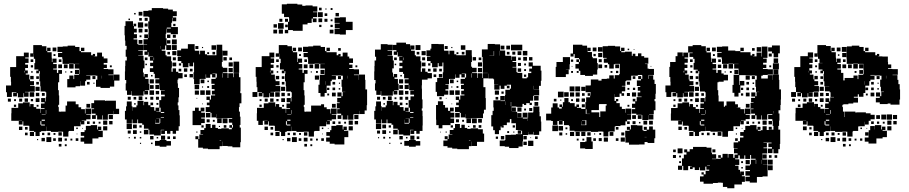

<svg xmlns="http://www.w3.org/2000/svg" viewBox="-20 -764 4838 1022"><path d="M409 -116V-92H374V-67H347V-64H344V-37H316V-63H289V-62H251V-67H226V-90H225V-66H199V-62H191V-40H169V-62H161V-67H136V-94H133V-95H104V-118H100V-101H80V-121H97V-122H80V-121H40V-161H41V-190H77V-214H102V-219H138V-197H141V-210H159V-194H173V-185H194V-163H196V-185H217V-189H198V-213H217V-220H199V-242H221V-224H224V-247H226V-273H222V-277H196V-305H194V-331H190V-371H192V-385H187V-374H173V-388H184V-394H163V-428H167V-451H160V-478H159V-462H141V-480H157V-524H203V-518H227V-493H231V-510H249V-492H232V-486H255V-457H256V-434H259V-452H281V-430H263V-423H282V-399H263V-394H283V-376H290V-391H310V-371H295V-326H289V-284H293V-256H295V-206H290V-194H293V-170H299V-168H301V-170H329V-202H337V-224H383V-209H398V-193H412V-183H432V-160H435V-186H465V-156H439V-153H462V-129H439V-122H415V-120H429V-102H411V-116ZM584 -339V-367H616V-335H588V-303H565V-296H515V-302H491V-340H498V-361H490V-362H461V-364H439V-362H461V-340H439V-332H433V-308H407V-332H406V-305H382V-299H338V-343H349V-362H371V-343H375V-366H401V-370H403V-393H402V-399H378V-423H402V-424H373V-425H347V-424H313V-452H311V-460H289V-482H311V-487H286V-515H314V-517H340V-521H380V-514H403V-492H411V-486H465V-470H474V-477H486V-465H479V-464H497V-484H523V-463H532V-453H552V-429H532V-420H549V-402H532V-397H556V-395H584V-367H557V-364H583V-339ZM260 -511H280V-491H260ZM411 -510H429V-492H411ZM43 -273V-248H17V-273H12V-309H39V-329H38V-355H34V-407H66V-465H107V-484H133V-458H114V-453H132V-429H114V-420H129V-402H114V-389H128V-373H117V-367H136V-341H140V-332H161V-310H140V-306H165V-276H136V-275H113V-273H132V-249H108V-268H105V-246H75V-268H70V-251H50V-271H67V-274H48V-273ZM275 -476V-466H265V-476ZM143 -448H157V-434H143ZM293 -434V-448H307V-434ZM348 -423H372V-399H348ZM310 -401H290V-421H310ZM320 -421H340V-401H320ZM144 -417H156V-405H144ZM565 -416H575V-406H565ZM379 -370V-392H401V-370ZM112 -387H110V-378H112ZM365 -386V-376H355V-386ZM154 -385V-377H146V-385ZM333 -384V-378H327V-384ZM523 -346V-361H522V-346ZM141 -360H159V-342H141ZM472 -359H488V-343H472ZM173 -358H187V-344H173ZM187 -314H173V-328H187ZM443 -314V-328H457V-314ZM483 -324V-318H477V-324ZM191 -280H169V-302H191ZM138 -273H162V-249H138ZM171 -252V-270H189V-252ZM203 -254V-269H218V-254ZM170 -241H190V-221H170ZM129 -240V-222H111V-240ZM38 -223H22V-239H38ZM98 -239V-223H82V-239ZM156 -237V-225H144V-237ZM55 -226V-236H65V-226ZM543 -228H597V-185H614V-157H586V-174H585V-156H556V-155H554V-127H526V-150H523V-128H497V-150H490V-131H470V-151H489V-159H468V-183H481V-187H466V-215H481V-230H539V-227H543ZM460 -191H440V-211H460ZM66 -195H54V-207H66ZM185 -206V-196H175V-206ZM224 -158H226V-178H224ZM202 -155H223V-157H202ZM581 -130H559V-152H581ZM219 -127H202V-121H219ZM551 -100H529V-122H551ZM579 -102H561V-120H579ZM195 -119V-100H199V-96H219V-101H200V-119ZM457 -118V-104H443V-118ZM474 -105V-117H486V-105ZM505 -106V-116H515V-106ZM519 -72H504V-68H527V-34H504V-27H472V1H428V-10H409V-32H428V-41H410V-61H430V-71H437V-94H463V-98H497V-75H501V-90H519ZM551 -70H529V-92H551ZM99 -72H81V-90H99ZM127 -74H113V-88H127ZM386 -85H394V-77H386ZM422 -83V-79H418V-83ZM161 -40H139V-62H161ZM291 -42V-60H309V-42ZM127 -44H113V-58H127ZM233 -44V-58H247V-44ZM204 -45V-57H216V-45ZM265 -46V-56H275V-46ZM392 -53V-49H388V-53ZM253 -8H227V-34H253ZM310 -11H290V-31H310ZM219 -12H201V-30H219ZM277 -14H263V-28H277ZM397 -14H383V-28H397ZM336 -15H324V-27H336ZM365 -16H355V-26H365ZM183 -18H177V-24H183ZM307 16H293V2H307ZM335 14H325V4H335Z M917 -382H929V-375H952V-347H929V-340H925V-320H927V-296H933V-246H930V-219H926V-203H930V-178H935V-150H937V-92H931V-68H917V-52H899V-67H887V-52H869V-67H858V-51H838V-71H854V-73H836V-43H800V-48H775V-73H770V-79H746V-100H737V-108H715V-128H711V-108H685V-128H682V-107H654V-128H645V-174H651V-198H655V-224H681V-198H685V-174H686V-193H706V-203H712V-227H744V-204H747V-222H769V-204H781V-194H801V-175H808V-191H828V-171H812V-169H835V-191H828V-231H838V-251H857V-260H837V-282H857V-284H831V-311H829V-290H807V-312H828V-320H807V-342H828V-347H804V-371H798V-381H778V-401H795V-412H779V-430H795V-441H778V-461H795V-463H770V-486H767V-472H749V-490H763V-497H744V-525H763V-527H744V-555H767V-561H748V-581H768V-562H770V-589H771V-612H769V-650H775V-673H770V-676H743V-706H770V-709H788V-721H848V-718H875V-713H900V-704H921V-678H900V-671H918V-651H898V-669H896V-643H892V-620H927V-582H889V-590H867V-611H865V-584H862V-560H867V-524H891V-498H865V-522H859V-500H841V-494H861V-470H867V-464H891V-438H895V-404H893V-382H899V-400H917ZM718 -701H738V-681H718ZM694 -695H702V-687H694ZM750 -669H766V-653H750ZM735 -668V-654H721V-668ZM664 -665H672V-657H664ZM647 -548H645V-576H643V-626H648V-651H688V-626H691V-638H705V-624H693V-611H708V-591H693V-582H709V-560H691V-554H711V-529H716V-526H743V-496H716V-493H740V-469H716V-467H744V-442H749V-400H741V-378H745V-356H749V-370H767V-352H753V-344H771V-318H775V-284H751V-281H768V-261H748V-278H744V-255H682V-279H680V-259H656V-282H649V-320H652V-338H645V-384H646V-413H647V-442H655V-462H649V-500H654V-520H647ZM714 -645H742V-617H714ZM766 -623H750V-639H766ZM914 -637V-625H902V-637ZM868 -617V-612H889V-617ZM718 -611H738V-591H718ZM766 -593H750V-609H766ZM869 -580H887V-562H869ZM900 -563V-579H916V-563ZM723 -566V-576H733V-566ZM895 -554H921V-528H895ZM738 -531H718V-551H738ZM887 -532H869V-550H887ZM1255 -214V-194H1252V-170H1257V-143H1260V-99H1256V-85H1262V-7H1259V20H1217V15H1192V13H1164V-10H1163V14H1149V30H1087V27H1060V22H1035V-23H1020V-39H1036V-24H1041V-48H1061V-50H1047V-72H1067V-82H1075V-104H1101V-83H1109V-100H1127V-83H1140V-78H1158V-81H1198V-76H1214V-84H1201V-98H1215V-85H1220V-99H1216V-111H1198V-131H1216V-135H1192V-136H1165V-134H1131V-156H1130V-139H1106V-163H1100V-168H1075V-194H1095V-204H1081V-218H1095V-232H1079V-250H1097V-234H1103V-256H1125V-261H1108V-281H1122V-290H1107V-312H1122V-318H1105V-344H1128V-351H1134V-372H1111V-370H1127V-352H1109V-368H1099V-350H1077V-368H1075V-344H1046V-343H1043V-316H1013V-343H1010V-379H1013V-431H1008V-411H988V-428H983V-406H953V-428H945V-439H926V-463H944V-466H923V-496H944V-505H980V-529H1016V-500H1017V-494H1041V-475H1045V-494H1071V-475H1082V-470H1132V-497H1133V-526H1163V-497H1164V-468H1165V-434H1161V-409H1166V-403H1190V-379H1166V-375H1192V-349H1195V-374H1221V-353H1224V-375H1252V-353H1260V-279H1259V-268H1265V-214ZM895 -524H921V-498H895ZM1106 -523H1130V-499H1106ZM837 -519H836V-504H837ZM1020 -519H1036V-503H1020ZM1055 -514H1061V-508H1055ZM1165 -494H1191V-468H1165ZM897 -492H919V-470H897ZM885 -488V-474H871V-488ZM1125 -488V-474H1111V-488ZM1083 -486H1093V-476H1083ZM1187 -460V-442H1169V-460ZM900 -443V-459H916V-443ZM751 -458H765V-444H751ZM798 -444H800V-458H798ZM1201 -458H1215V-444H1201ZM1253 -436V-376H1223V-436ZM1197 -432H1219V-410H1197ZM918 -411H898V-431H918ZM932 -415V-427H944V-415ZM762 -425V-417H754V-425ZM1197 -402H1219V-380H1197ZM977 -382H959V-400H977ZM945 -384H931V-398H945ZM991 -384V-398H1005V-384ZM1164 -373H1162V-351H1164ZM1007 -352H989V-370H1007ZM975 -354H961V-368H975ZM784 -357V-365H792V-357ZM799 -320H777V-342H799ZM1048 -341H1068V-321H1048ZM1084 -327V-335H1092V-327ZM1016 -313H1040V-289H1016ZM798 -311V-291H778V-311ZM1093 -296H1083V-306H1093ZM1061 -304V-298H1055V-304ZM800 -259H776V-283H800ZM1070 -259H1046V-283H1070ZM1100 -259H1076V-283H1100ZM1017 -282H1039V-260H1017ZM809 -280H827V-262H809ZM738 -251V-231H718V-251ZM676 -249V-233H660V-249ZM796 -249V-233H780V-249ZM810 -249H826V-233H810ZM691 -248H705V-234H691ZM763 -246V-236H753V-246ZM1030 -243V-239H1026V-243ZM781 -218H795V-204H781ZM823 -216V-206H813V-216ZM702 -215V-207H694V-215ZM1060 -213V-209H1056V-213ZM1070 -109H1051V-98H1005V-174H1018V-191H1038V-174H1048V-191H1068V-171H1051V-164H1071V-138H1051V-133H1070ZM836 -163H854V-168H836ZM1100 -139H1076V-163H1100ZM853 -136V-139H836V-136ZM1191 -134V-108H1165V-134ZM833 -109V-133H812V-132H829V-110H807V-127H806V-106H830V-109ZM1136 -133H1160V-109H1136ZM1080 -113V-129H1096V-113ZM1113 -116V-126H1123V-116ZM682 -77H654V-105H682ZM708 -81H688V-101H708ZM1171 -84V-98H1185V-84ZM734 -85H722V-97H734ZM1064 -97V-85H1052V-97ZM1151 -94V-88H1145V-94ZM770 -49H746V-73H770ZM708 -51H688V-71H708ZM676 -53H660V-69H676ZM732 -57H724V-65H732ZM1031 -64V-58H1025V-64ZM837 -20V-42H859V-20ZM797 -22H779V-40H797ZM871 -24V-38H885V-24ZM915 -24H901V-38H915ZM703 -26H693V-36H703ZM732 -27H724V-35H732ZM814 -27V-35H822V-27ZM671 -28H665V-34H671ZM830 -19H866V-13H890V11H866V17H830V12H805V-14H830ZM1157 -18H1149V-16H1157ZM792 3H784V-5H792ZM731 2H725V-4H731Z M1518 -673H1492V-691H1480V-741H1507V-744H1563V-740H1589V-733H1606V-735H1644V-730H1669V-702H1646V-699H1668V-673H1646V-666H1665V-646H1645V-665H1639V-642H1617V-634H1591V-600H1539V-604H1514V-587H1496V-605H1513V-648H1519V-669H1518ZM1678 -723H1692V-709H1678ZM1740 -721H1750V-711H1740ZM1712 -719H1718V-713H1712ZM1672 -699H1698V-673H1672ZM1766 -695H1784V-677H1766ZM1708 -693H1722V-679H1708ZM1821 -580H1789V-582H1761V-610H1788V-613H1762V-639H1788V-642H1761V-670H1789V-672H1821V-648H1857V-604H1821ZM1675 -666H1695V-646H1675ZM1467 -664H1483V-648H1467ZM1497 -648V-664H1513V-648ZM1707 -664H1723V-648H1707ZM1740 -661H1750V-651H1740ZM1460 -641H1490V-611H1460ZM1436 -635H1454V-617H1436ZM1498 -619V-633H1512V-619ZM1691 -632V-620H1679V-632ZM1739 -632H1751V-620H1739ZM1486 -607V-585H1464V-607ZM1435 -606H1455V-586H1435ZM1735 -606H1755V-586H1735ZM1716 -116V-92H1681V-67H1654V-64H1651V-37H1623V-63H1596V-62H1558V-67H1533V-90H1532V-66H1506V-62H1498V-40H1476V-62H1468V-67H1443V-94H1440V-95H1411V-118H1407V-101H1387V-121H1404V-122H1387V-121H1379V-99H1355V-121H1347V-161H1348V-190H1384V-214H1409V-219H1445V-197H1448V-210H1466V-194H1480V-185H1501V-163H1503V-185H1524V-189H1505V-213H1524V-220H1506V-242H1528V-224H1531V-247H1533V-273H1529V-277H1503V-305H1501V-331H1497V-371H1499V-385H1494V-374H1480V-388H1491V-394H1470V-428H1474V-451H1467V-478H1466V-462H1448V-480H1464V-524H1510V-518H1534V-493H1538V-510H1556V-492H1539V-486H1562V-457H1563V-434H1566V-452H1588V-430H1570V-423H1589V-399H1570V-394H1590V-376H1597V-391H1617V-371H1602V-326H1596V-284H1600V-256H1602V-206H1597V-194H1600V-170H1606V-168H1608V-170H1636V-202H1689V-209H1705V-193H1719V-183H1739V-160H1742V-186H1772V-156H1746V-153H1769V-129H1746V-122H1722V-120H1736V-102H1718V-116ZM1925 -288H1934V-204H1932V-176H1921V-157H1893V-174H1892V-156H1863V-155H1861V-127H1833V-150H1830V-128H1804V-150H1797V-131H1777V-151H1796V-159H1775V-183H1788V-187H1773V-215H1788V-219H1775V-243H1796V-250H1776V-272H1798V-252H1804V-274H1818V-275H1801V-302H1798V-340H1805V-361H1797V-362H1768V-364H1746V-362H1768V-340H1746V-332H1740V-308H1719V-269H1708V-250H1686V-269H1675V-313H1681V-337H1682V-366H1708V-370H1710V-393H1709V-399H1685V-423H1709V-424H1680V-425H1654V-424H1620V-452H1618V-460H1596V-482H1618V-487H1593V-515H1621V-517H1647V-521H1687V-514H1710V-492H1718V-486H1772V-470H1781V-477H1793V-465H1786V-464H1804V-484H1830V-463H1839V-453H1859V-429H1839V-420H1856V-402H1839V-397H1863V-395H1891V-367H1864V-364H1890V-339H1891V-367H1923V-339H1925ZM1567 -511H1587V-491H1567ZM1718 -510H1736V-492H1718ZM1794 -494H1780V-508H1794ZM1357 -271H1374V-274H1350V-300H1346V-329H1345V-355H1341V-407H1373V-465H1414V-484H1440V-458H1421V-453H1439V-429H1421V-420H1436V-402H1421V-389H1435V-373H1424V-367H1443V-341H1447V-332H1468V-310H1447V-306H1472V-276H1443V-275H1420V-273H1439V-249H1415V-268H1412V-246H1382V-268H1377V-251H1357ZM1582 -476V-466H1572V-476ZM1450 -448H1464V-434H1450ZM1600 -434V-448H1614V-434ZM1655 -423H1679V-399H1655ZM1617 -401H1597V-421H1617ZM1627 -421H1647V-401H1627ZM1451 -417H1463V-405H1451ZM1872 -416H1882V-406H1872ZM1686 -370V-392H1708V-370ZM1419 -387H1417V-378H1419ZM1662 -376V-386H1672V-376ZM1461 -385V-377H1453V-385ZM1640 -384V-378H1634V-384ZM1678 -340H1656V-362H1678ZM1830 -346V-361H1829V-346ZM1466 -342H1448V-360H1466ZM1779 -359H1795V-343H1779ZM1480 -358H1494V-344H1480ZM1713 -313H1714V-332H1713ZM1494 -314H1480V-328H1494ZM1750 -328H1764V-314H1750ZM1784 -318V-324H1790V-318ZM1498 -280H1476V-302H1498ZM1764 -284H1750V-298H1764ZM1721 -297H1733V-285H1721ZM1791 -287H1783V-295H1791ZM1324 -274H1350V-248H1324ZM1445 -273H1469V-249H1445ZM1767 -251H1747V-271H1767ZM1478 -252V-270H1496V-252ZM1510 -254V-268H1524V-254ZM1732 -266V-256H1722V-266ZM1477 -241H1497V-221H1477ZM1436 -240V-222H1418V-240ZM1405 -239V-223H1389V-239ZM1463 -237V-225H1451V-237ZM1362 -226V-236H1372V-226ZM1767 -191H1747V-211H1767ZM1373 -195H1361V-207H1373ZM1492 -206V-196H1482V-206ZM1531 -158H1533V-178H1531ZM1509 -155H1530V-157H1509ZM1888 -130H1866V-152H1888ZM1526 -127H1509V-121H1526ZM1858 -100H1836V-122H1858ZM1886 -102H1868V-120H1886ZM1502 -119V-100H1506V-96H1526V-101H1507V-119ZM1764 -118V-104H1750V-118ZM1781 -105V-117H1793V-105ZM1812 -106V-116H1822V-106ZM1826 -72H1811V-68H1834V-34H1813V5H1761V1H1735V-10H1716V-32H1735V-41H1717V-61H1737V-71H1744V-94H1770V-98H1804V-75H1808V-90H1826ZM1858 -70H1836V-92H1858ZM1406 -72H1388V-90H1406ZM1434 -74H1420V-88H1434ZM1693 -85H1701V-77H1693ZM1729 -83V-79H1725V-83ZM1468 -40H1446V-62H1468ZM1598 -42V-60H1616V-42ZM1434 -44H1420V-58H1434ZM1540 -44V-58H1554V-44ZM1511 -45V-57H1523V-45ZM1572 -46V-56H1582V-46ZM1699 -53V-49H1695V-53ZM1560 -8H1534V-34H1560ZM1617 -11H1597V-31H1617ZM1526 -12H1508V-30H1526ZM1584 -14H1570V-28H1584ZM1704 -14H1690V-28H1704ZM1643 -15H1631V-27H1643ZM1672 -16H1662V-26H1672ZM1490 -18H1484V-24H1490ZM1614 16H1600V2H1614ZM1642 14H1632V4H1642Z M2244 -382H2256V-375H2279V-347H2256V-340H2226V-310H2225V-292H2226V-235H2229V-187H2225V-175H2229V-146H2230V-96H2229V-67H2214V-52H2196V-67H2185V-51H2165V-71H2181V-73H2163V-43H2127V-48H2102V-73H2097V-79H2073V-100H2064V-108H2042V-128H2038V-108H2012V-128H2009V-107H1981V-128H1972V-174H1978V-198H1982V-224H2008V-198H2012V-174H2013V-193H2033V-203H2039V-227H2071V-204H2074V-222H2096V-204H2108V-194H2128V-175H2135V-191H2155V-171H2139V-169H2162V-191H2155V-231H2165V-251H2184V-260H2164V-282H2184V-284H2158V-311H2156V-290H2134V-312H2155V-320H2134V-342H2155V-347H2131V-371H2125V-381H2105V-401H2122V-412H2106V-430H2122V-441H2105V-461H2122V-463H2097V-486H2094V-472H2076V-490H2090V-497H2071V-525H2090V-537H2141V-529H2163V-504H2164V-522H2186V-500H2168V-494H2188V-470H2194V-464H2218V-438H2222V-404H2220V-382H2226V-400H2244ZM2849 -307V-287H2822V-286H2850V-256H2822V-254H2818V-228H2801V-217H2811V-205H2799V-215H2781V-205H2769V-211H2761V-195H2729V-197H2703V-172H2704V-192H2726V-170H2706V-169H2733V-139H2762V-164H2788V-138H2763V-133H2787V-120H2788V-138H2791V-165H2818V-168H2819V-197H2851V-168H2852V-145H2859V-117H2861V-65H2850V-46H2820V-62H2818V-48H2792V-62H2791V-45H2764V-12H2762V16H2740V24H2690V17H2667V14H2640V-16H2667V-19H2670V-46H2699V-47H2726V-50H2759V-68H2754V-52H2736V-70H2752V-72H2726V-108H2702V-130H2694V-112H2678V-98H2655V-97H2661V-85H2649V-91H2645V-71H2636V-50H2614V-71H2605V-91H2595V-151H2602V-174H2608V-192H2606V-230H2643V-253H2667V-229H2644V-226H2668V-258H2670V-286H2694V-292H2700V-313H2678V-308H2665V-291H2645V-308H2639V-287H2611V-315H2632V-316H2610V-342H2606V-346H2580V-372H2579V-347H2553V-300H2564V-242H2566V-180H2556V-160H2551V-135H2519V-136H2492V-134H2458V-156H2457V-139H2433V-163H2427V-168H2402V-194H2422V-204H2408V-218H2422V-232H2406V-250H2424V-234H2430V-256H2452V-261H2435V-281H2449V-290H2434V-312H2449V-318H2432V-344H2455V-351H2461V-372H2438V-370H2454V-352H2436V-368H2426V-350H2404V-368H2402V-344H2373V-343H2370V-316H2351V-313H2367V-289H2351V-282H2366V-260H2344V-252H2306V-275H2299V-327H2307V-349H2337V-379H2340V-431H2335V-411H2315V-428H2310V-406H2280V-428H2272V-439H2253V-463H2271V-466H2250V-496H2271V-505H2276V-530H2314V-529H2343V-500H2344V-494H2368V-475H2372V-494H2398V-475H2409V-470H2459V-497H2491V-468H2492V-434H2488V-409H2493V-403H2517V-379H2493V-375H2519V-349H2522V-374H2548V-349H2551V-375H2576V-376H2550V-435H2549V-461H2545V-501H2576V-530H2614V-528H2642V-495H2669V-468H2672V-467H2701V-444H2703V-463H2727V-439H2708V-434H2728V-408H2708V-405H2729V-380H2734V-376H2760V-348H2762V-347H2784V-352H2791V-375H2808V-383H2797V-399H2812V-410H2794V-432H2816V-414H2858V-388H2862V-334H2859V-307ZM1976 -320H1979V-338H1972V-384H1973V-413H1974V-442H1982V-462H1976V-500H2007V-529H2043V-526H2070V-496H2043V-493H2067V-469H2043V-467H2071V-442H2076V-400H2068V-378H2072V-356H2076V-370H2094V-352H2080V-344H2098V-318H2102V-284H2078V-281H2095V-261H2075V-278H2071V-255H2009V-279H2007V-259H1983V-282H1976ZM2760 -526V-496H2700V-526ZM2192 -524H2218V-498H2192ZM2433 -523H2457V-499H2433ZM2645 -521H2665V-501H2645ZM2675 -521H2695V-501H2675ZM2347 -519H2363V-503H2347ZM2382 -514H2388V-508H2382ZM2640 -494V-468H2641V-494ZM2763 -493H2787V-469H2763ZM2224 -492H2246V-470H2224ZM2608 -468H2610V-492H2608V-468H2585V-467H2608ZM2735 -491H2755V-471H2735ZM2723 -489V-473H2707V-489ZM2212 -488V-474H2198V-488ZM2452 -488V-474H2438V-488ZM2692 -488V-474H2678V-488ZM2410 -486H2420V-476H2410ZM2765 -461H2785V-441H2765ZM2496 -460H2514V-442H2496ZM2796 -460H2814V-442H2796ZM2227 -443V-459H2243V-443ZM2078 -458H2092V-444H2078ZM2125 -444H2127V-458H2125ZM2528 -458H2542V-444H2528ZM2738 -444V-458H2752V-444ZM2524 -432H2546V-410H2524ZM2245 -411H2225V-431H2245ZM2753 -413H2737V-429H2753ZM2259 -415V-427H2271V-415ZM2770 -426H2780V-416H2770ZM2089 -425V-417H2081V-425ZM2524 -402H2546V-380H2524ZM2286 -400H2304V-382H2286ZM2754 -382H2736V-400H2754ZM2272 -384H2258V-398H2272ZM2318 -384V-398H2332V-384ZM2780 -386H2770V-396H2780ZM2491 -373H2489V-351H2491ZM2334 -352H2316V-370H2334ZM2288 -368H2302V-354H2288ZM2781 -355H2769V-367H2781ZM2111 -357V-365H2119V-357ZM2126 -320H2104V-342H2126ZM2375 -341H2395V-321H2375ZM2411 -327V-335H2419V-327ZM2125 -311V-291H2105V-311ZM2692 -308V-294H2678V-308ZM2820 -288H2821V-307H2820ZM2420 -296H2410V-306H2420ZM2388 -304V-298H2382V-304ZM2127 -259H2103V-283H2127ZM2397 -259H2373V-283H2397ZM2427 -259H2403V-283H2427ZM2614 -282H2636V-260H2614ZM2136 -280H2154V-262H2136ZM2649 -265V-277H2661V-265ZM2823 -253H2847V-229H2823ZM2065 -251V-231H2045V-251ZM2003 -249V-233H1987V-249ZM2123 -249V-233H2107V-249ZM2137 -249H2153V-233H2137ZM2018 -248H2032V-234H2018ZM2632 -248V-234H2618V-248ZM2319 -235V-247H2331V-235ZM2090 -246V-236H2080V-246ZM2353 -239V-243H2357V-239ZM2378 -98H2335V-81H2315V-98H2302V-127H2301V-205H2311V-225H2339V-205H2349V-191H2365V-174H2375V-191H2395V-171H2378V-164H2398V-138H2378V-133H2397V-109H2378ZM2670 -205H2671V-224H2670ZM2701 -221H2699V-199H2701ZM2845 -221V-201H2825V-221ZM2108 -218H2122V-204H2108ZM2150 -216V-206H2140V-216ZM2029 -215V-207H2021V-215ZM2387 -213V-209H2383V-213ZM2734 -192H2756V-170H2734ZM2813 -173H2797V-189H2813ZM2780 -186V-176H2770V-186ZM2163 -163H2181V-168H2163ZM2427 -139H2403V-163H2427ZM2756 -140H2734V-162H2756ZM2180 -136V-139H2163V-136ZM2518 -134V-108H2492V-134ZM2160 -109V-133H2139V-132H2156V-110H2134V-127H2133V-106H2157V-109ZM2463 -133H2487V-109H2463ZM2525 -131H2545V-111H2525ZM2407 -113V-129H2423V-113ZM2440 -116V-126H2450V-116ZM2009 -77H1981V-105H2009ZM2525 -76H2550V-53H2557V-9H2519V13H2491V-10H2490V14H2476V30H2414V27H2387V22H2362V14H2340V-16H2362V-23H2347V-39H2363V-24H2368V-48H2388V-50H2374V-72H2394V-82H2402V-104H2428V-83H2436V-100H2454V-83H2467V-78H2485V-81H2525ZM2035 -81H2015V-101H2035ZM2498 -84V-98H2512V-84ZM2542 -98V-84H2528V-98ZM2061 -85H2049V-97H2061ZM2391 -97V-85H2379V-97ZM2709 -97H2721V-85H2709ZM2478 -94V-88H2472V-94ZM2097 -49H2073V-73H2097ZM2035 -51H2015V-71H2035ZM2003 -53H1987V-69H2003ZM2680 -56V-66H2690V-56ZM2059 -57H2051V-65H2059ZM2358 -64V-58H2352V-64ZM2718 -64V-58H2712V-64ZM2327 -59H2323V-63H2327ZM2164 -20V-42H2186V-20ZM2124 -22H2106V-40H2124ZM2646 -22V-40H2664V-22ZM2784 -22H2766V-40H2784ZM2198 -24V-38H2212V-24ZM2842 -24H2828V-38H2842ZM2631 -25H2619V-37H2631ZM2030 -26H2020V-36H2030ZM2059 -27H2051V-35H2059ZM2141 -27V-35H2149V-27ZM1998 -28H1992V-34H1998ZM2803 -29V-33H2807V-29ZM2157 -19H2193V-13H2217V11H2193V17H2157V12H2132V-14H2157ZM2484 -18H2476V-16H2484ZM2819 13H2791V-15H2819ZM2784 8H2766V-10H2784ZM2119 3H2111V-5H2119ZM2058 2H2052V-4H2058Z M3039 -476H3033V-463H3017V-479H3030V-526H3080V-521H3105V-494H3106V-510H3124V-492H3108V-487H3131V-461H3135V-454H3158V-428H3162V-394H3159V-367H3136V-360H3094V-365H3069V-387H3061V-399H3043V-423H3061V-434H3048V-448H3062V-435H3067V-448H3062V-455H3039ZM3464 -317H3471V-265H3469V-237H3464V-225H3469V-177H3460V-156H3435V-154H3458V-128H3432V-151H3431V-125H3399V-151H3395V-153H3367V-159H3343V-183H3361V-190H3344V-212H3361V-224H3348V-238H3362V-225H3369V-247H3395V-250H3374V-272H3388V-281H3375V-301H3388V-306H3370V-336H3392V-343H3377V-359H3393V-344H3399V-363H3397V-365H3375V-361H3340V-336H3314V-332H3309V-307H3290V-304H3308V-278H3290V-268H3302V-254H3288V-266H3278V-248H3252V-263H3251V-227H3259V-237H3271V-225H3261V-215H3279V-196H3290V-184H3308V-164H3310V-186H3340V-156H3318V-155H3339V-127H3318V-118H3309V-97H3283V-93H3256V-90H3252V-64H3223V-63H3218V-38H3192V-63H3187V-64H3164V-62H3126V-65H3102V-64H3038V-68H3012V-94H3008V-98H2982V-120H2975V-101H2955V-120H2947V-99H2923V-120H2914V-123H2887V-159H2914V-192H2922V-214H2948V-192H2956V-186H2970V-194H2958V-208H2972V-196H2976V-220H2984V-242H3006V-220H3014V-215H3039V-197H3048V-208H3062V-194H3051V-190H3074V-184H3096V-220H3100V-246H3121V-254H3108V-268H3122V-255H3124V-273H3097V-309H3124V-312H3125V-341H3165V-335H3182V-344H3210V-346H3223V-363H3247V-346H3252V-364H3276V-370H3279V-424H3254V-422H3247V-399H3223V-422H3216V-430H3194V-452H3209V-456H3190V-484H3188V-518H3216V-520H3254V-517H3281V-493H3286V-510H3304V-492H3287V-486H3307V-489H3343V-467H3348V-478H3362V-465H3376V-480H3394V-465H3409V-457H3431V-425H3413V-423H3427V-399H3433V-397H3461V-365H3433V-363H3431V-344H3433V-363H3457V-340H3464ZM3163 -513H3187V-489H3163ZM3135 -511H3155V-491H3135ZM3321 -505H3329V-497H3321ZM3353 -503H3357V-499H3353ZM3164 -482H3186V-460H3164ZM3151 -477V-465H3139V-477ZM3007 -369H2992V-354H2938V-408H2942V-434H2976V-460H3014V-422H3012V-394H2992V-393H3007ZM3167 -433V-449H3183V-433ZM3019 -447H3031V-435H3019ZM3185 -401H3165V-421H3185ZM3255 -421H3275V-401H3255ZM3198 -418H3212V-404H3198ZM3023 -409V-413H3027V-409ZM3443 -413H3447V-409H3443ZM3271 -387V-375H3259V-387ZM3030 -376H3020V-386H3030ZM3050 -376V-386H3060V-376ZM3230 -376V-386H3240V-376ZM3348 -358H3362V-344H3348ZM3317 -329H3333V-313H3317ZM3012 -304H3038V-278H3012ZM3042 -304H3068V-278H3042ZM3074 -302H3096V-280H3074ZM3361 -297V-285H3349V-297ZM3320 -286V-296H3330V-286ZM2950 -276H2980V-246H2950ZM3007 -249H2983V-273H3007ZM3014 -272H3036V-250H3014ZM3044 -272H3066V-250H3044ZM3366 -250H3344V-272H3366ZM3317 -269H3333V-253H3317ZM3078 -254V-268H3092V-254ZM3064 -240V-222H3046V-240ZM3076 -240H3094V-222H3076ZM2928 -238H2942V-224H2928ZM3030 -236V-226H3020V-236ZM2968 -234V-228H2962V-234ZM3204 -171V-202H3209V-210H3169V-207H3168V-178H3128V-166H3170V-141H3175V-171ZM3093 -209V-193H3077V-209ZM3330 -206V-196H3320V-206ZM3102 -182H3098V-158H3102V-157H3120V-158H3102ZM3345 -151H3365V-131H3345ZM3395 -131H3375V-151H3395ZM3073 -118V-98H3101V-124H3078V-122H3096V-100H3074V-118ZM2974 -121V-122H2956V-121ZM3405 -121H3425V-101H3405ZM3435 -121H3455V-101H3435ZM3363 -119V-103H3347V-119ZM3332 -118V-104H3318V-118ZM3381 -107V-115H3389V-107ZM3435 -91H3455V-74H3468V-28H3463V-3H3427V-8H3411V5H3382V6H3328V-5H3309V-34H3308V-68H3331V-73H3317V-89H3333V-75H3338V-98H3372V-96H3400V-71H3405V-67H3422V-73H3407V-89H3423V-74H3435ZM2950 -66H2920V-96H2950ZM2977 -69H2953V-93H2977ZM3272 -74H3258V-88H3272ZM3000 -76H2990V-86H3000ZM3036 -40H3014V-62H3036ZM3066 -40H3044V-62H3066ZM3074 -62H3096V-40H3074ZM3245 -41H3225V-61H3245ZM3106 -42V-60H3124V-42ZM2973 -43H2957V-59H2973ZM3287 -43V-59H3303V-43ZM3170 -46V-56H3180V-46ZM2999 -47H2991V-55H2999ZM3142 -48V-54H3148V-48ZM3422 -35H3411V-34H3422ZM3102 -34H3128V-11H3135V29H3095V26H3068V-8H3095V-11H3102ZM3216 -10H3194V-32H3216ZM3306 -10H3284V-32H3306ZM3183 -13H3167V-29H3183ZM3152 -14H3138V-28H3152ZM3272 -14H3258V-28H3272ZM3060 -16H3050V-26H3060ZM3090 -26V-16H3080V-26Z M3942 -160H3945V-186H3975V-156H3949V-152H3971V-130H3949V-122H3924V-120H3939V-102H3921V-117H3919V-92H3884V-67H3857V-64H3855V-36H3825V-63H3762V-67H3736V-90H3735V-66H3709V-62H3701V-40H3679V-62H3671V-67H3646V-94H3643V-95H3614V-117H3610V-101H3590V-121H3606V-122H3551V-160H3552V-189H3581V-190H3587V-214H3612V-219H3648V-197H3651V-210H3669V-194H3683V-184H3703V-163H3706V-185H3727V-189H3708V-213H3727V-220H3709V-242H3731V-224H3734V-247H3736V-273H3732V-277H3706V-304H3703V-330H3699V-372H3702V-385H3697V-374H3683V-388H3694V-393H3672V-429H3677V-451H3670V-461H3650V-481H3667V-484H3643V-518H3667V-524H3713V-518H3737V-492H3741V-485H3764V-457H3766V-434H3769V-452H3791V-430H3773V-423H3792V-399H3773V-394H3793V-376H3800V-391H3820V-373H3832V-366H3855V-336H3832V-329H3805V-326H3799V-284H3803V-256H3805V-224H3833V-196H3839V-202H3847V-224H3893V-209H3908V-193H3901V-192H3921V-183H3942ZM4098 -480H4089V-490H4069V-512H4089V-522H4131V-480H4122V-459H4098ZM4128 -288H4137V-234H4136V-205H4134V-177H4124V-160H4129V-122H4127V-94H4123V-74H4133V2H4131V30H4123V52H4097V30H4092V51H4068V27H4089V19H4070V-1H4087V-5H4044V-3H4062V21H4044V25H4064V53H4038V85H4064V113H4041V114H4065V143H4066V175H4039V178H4009V208H3971V201H3948V177H3971V171H3948V147H3972V141H3948V117H3972V111H3977V86H4002V81H3978V61H3973V82H3947V63H3942V81H3918V63H3910V79H3893V84H3915V114H3893V118H3911V140H3919V160H3920V149H3940V169H3929V174H3945V204H3929V218H3889V238H3851V231H3828V209H3820V208H3801V210H3775V214H3725V203H3706V175H3725V165H3714V153H3726V164H3736V145H3755V139H3740V123H3734V143H3706V127H3702V141H3678V127H3667V136H3653V122H3662V120H3643V142H3617V119H3611V140H3589V118H3610V79H3620V59H3634V47H3622V31H3638V43H3651V30H3669V18H3741V22H3767V49H3770V57H3792V81H3770V83H3792V81H3816V76H3803V62H3817V75H3826V55H3854V75H3857V56H3883V76H3890V59H3906V52H3887V26H3906V24H3885V-6H3909V-12H3919V-32H3937V-41H3920V-61H3939V-72H3947V-94H3973V-98H4007V-75H4012V-89H4028V-73H4014V-68H4030V-71H4039V-92H4061V-72H4087V-73H4072V-89H4088V-74H4097V-94H4093V-122H4091V-130H4069V-152H4091V-156H4066V-155H4064V-127H4036V-150H4033V-128H4007V-150H4000V-131H3980V-151H3999V-159H3978V-183H3991V-186H3975V-216H3991V-219H3978V-243H3999V-250H3979V-272H4001V-252H4007V-274H4021V-275H4004V-302H4001V-340H4008V-361H4000V-362H3971V-364H3915V-312H3918V-333H3942V-309H3921V-270H3911V-250H3889V-270H3879V-312H3885V-366H3913V-392H3911V-399H3888V-423H3911V-424H3883V-425H3857V-424H3823V-452H3821V-459H3798V-483H3821V-487H3796V-515H3824V-517H3856V-495H3894V-492H3921V-486H3975V-469H3984V-477H3996V-465H3988V-464H4007V-484H4033V-463H4035V-516H4065V-456H4042V-452H4061V-430H4042V-420H4059V-402H4041V-397H4066V-395H4094V-367H4066V-365H4040V-361H4032V-346H4067V-364H4093V-339H4094V-367H4126V-339H4128ZM4008 -513H4032V-489H4008ZM3770 -511H3790V-491H3770ZM3741 -510H3759V-492H3741ZM3921 -510H3939V-492H3921ZM3983 -508H3997V-494H3983ZM3614 -465H3617V-484H3643V-458H3624V-452H3641V-430H3624V-420H3639V-402H3624V-389H3638V-373H3627V-367H3646V-341H3650V-332H3671V-310H3650V-306H3675V-276H3646V-275H3623V-273H3642V-249H3618V-268H3615V-246H3585V-268H3580V-251H3560V-271H3577V-274H3558V-273H3553V-248H3527V-273H3522V-309H3549V-329H3548V-354H3543V-408H3547V-434H3576V-465H3586V-485H3614ZM4072 -479H4088V-463H4072ZM3785 -476V-466H3775V-476ZM4122 -429H4098V-453H4122ZM3653 -448H3667V-434H3653ZM3803 -434V-448H3817V-434ZM4094 -427H4126V-395H4094ZM3858 -423H3882V-399H3858ZM3829 -422H3851V-400H3829ZM3819 -402H3801V-420H3819ZM3654 -417H3666V-405H3654ZM4085 -416V-406H4075V-416ZM4123 -394V-368H4097V-394ZM3911 -370H3889V-392H3911ZM3622 -387H3619V-378H3622ZM3665 -386V-376H3655V-386ZM3875 -386V-376H3865V-386ZM3843 -384V-378H3837V-384ZM3971 -340H3949V-362H3971ZM3669 -342H3651V-360H3669ZM3982 -359H3998V-343H3982ZM3683 -358H3697V-344H3683ZM3697 -314H3683V-328H3697ZM3953 -328H3967V-314H3953ZM3986 -317V-325H3994V-317ZM3701 -280H3679V-302H3701ZM3967 -284H3953V-298H3967ZM3924 -297H3936V-285H3924ZM3995 -286H3985V-296H3995ZM3648 -273H3672V-249H3648ZM3970 -251H3950V-271H3970ZM3681 -252V-270H3699V-252ZM3713 -254V-268H3727V-254ZM3936 -255H3924V-267H3936ZM3680 -241H3700V-221H3680ZM3592 -223V-239H3608V-223ZM3622 -223V-239H3638V-223ZM3666 -237V-225H3654V-237ZM3565 -226V-236H3575V-226ZM3970 -191H3950V-211H3970ZM3576 -195H3564V-207H3576ZM3695 -206V-196H3685V-206ZM3734 -158H3736V-178H3734ZM4095 -173V-160H4096V-173ZM3712 -155H3733V-157H3712ZM3729 -127H3712V-121H3729ZM4039 -122H4061V-100H4039ZM4071 -120H4089V-102H4071ZM3705 -119V-100H3709V-96H3729V-101H3710V-119ZM3953 -104V-118H3967V-104ZM4014 -105V-117H4026V-105ZM3985 -106V-116H3995V-106ZM3591 -72V-90H3609V-72ZM3623 -74V-88H3637V-74ZM3896 -85H3904V-77H3896ZM3928 -79V-83H3932V-79ZM3671 -40H3649V-62H3671ZM3800 -61H3820V-41H3800ZM3743 -44V-58H3757V-44ZM3714 -45V-57H3726V-45ZM3774 -45V-57H3786V-45ZM3903 -54V-48H3897V-54ZM3907 -14H3893V-28H3907ZM3613 52H3587V26H3613ZM3788 47H3772V31H3788ZM3563 46V32H3577V46ZM4061 58V80H4039V58ZM3578 77H3562V61H3578ZM4073 76V62H4087V76ZM4117 76H4103V62H4117ZM3595 64H3605V74H3595ZM4093 112H4067V86H4093ZM4003 87V108H4005V87ZM4036 87H4035V108H4036ZM3949 110V88H3971V110ZM3605 104H3595V94H3605ZM3925 94H3935V104H3925ZM4093 142H4067V116H4093ZM3759 119V117H3744V119ZM3934 125V133H3926V125Z M4769 -288H4771V-234H4768V-207H4720V-213H4705V-210H4663V-219H4642V-243H4663V-250H4643V-272H4665V-252H4671V-274H4685V-276H4669V-302H4665V-340H4672V-361H4664V-362H4635V-365H4613V-362H4635V-340H4613V-332H4607V-308H4586V-269H4576V-249H4552V-262H4546V-249H4525V-244H4547V-218H4522V-213H4496V-209H4469V-206H4464V-194H4467V-170H4473V-141H4475V-170H4533V-165H4539V-166H4589V-161H4614V-153H4636V-129H4614V-121H4604V-101H4584V-116H4583V-92H4554V-91H4548V-67H4521V-64H4518V-37H4490V-63H4463V-62H4425V-67H4400V-91H4399V-66H4373V-62H4365V-40H4343V-62H4335V-67H4310V-94H4307V-95H4278V-118H4274V-101H4254V-121H4271V-122H4254V-121H4214V-161H4215V-190H4252V-213H4275V-220H4313V-197H4314V-211H4334V-194H4347V-185H4368V-163H4370V-185H4391V-189H4372V-213H4391V-221H4374V-241H4394V-224H4399V-246H4419V-248H4401V-273H4396V-278H4371V-304H4394V-305H4368V-331H4364V-371H4366V-385H4361V-374H4347V-388H4358V-394H4337V-428H4358V-429H4342V-451H4334V-478H4333V-462H4315V-480H4331V-524H4377V-519H4402V-493H4405V-510H4423V-492H4406V-486H4429V-457H4430V-434H4433V-452H4455V-430H4437V-423H4456V-399H4437V-394H4457V-376H4469V-336H4476V-349H4523V-362H4545V-343H4549V-366H4575V-370H4577V-393H4576V-424H4547V-425H4521V-424H4487V-453H4486V-488H4461V-514H4487V-489H4488V-517H4514V-521H4554V-514H4577V-492H4585V-486H4639V-470H4648V-477H4660V-465H4653V-464H4677V-463H4706V-434H4707V-421H4724V-401H4707V-397H4730V-396H4759V-366H4731V-364H4757V-339H4762V-316H4769ZM4434 -511H4454V-491H4434ZM4585 -510H4603V-492H4585ZM4224 -271H4241V-274H4217V-300H4213V-329H4212V-355H4208V-407H4240V-465H4280V-485H4308V-457H4288V-453H4306V-429H4288V-421H4304V-401H4288V-389H4302V-373H4291V-367H4310V-342H4315V-332H4335V-310H4315V-306H4339V-276H4311V-274H4287V-273H4306V-249H4282V-268H4279V-246H4249V-268H4244V-251H4224ZM4463 -482H4485V-460H4463ZM4448 -475V-467H4440V-475ZM4317 -448H4331V-434H4317ZM4467 -434V-448H4481V-434ZM4522 -423H4546V-399H4522ZM4553 -422H4575V-400H4553ZM4484 -401H4464V-421H4484ZM4494 -401V-421H4514V-401ZM4319 -416H4329V-406H4319ZM4574 -391V-371H4554V-391ZM4286 -387H4285V-378H4286ZM4539 -386V-376H4529V-386ZM4328 -385V-377H4320V-385ZM4697 -346V-361H4696V-346ZM4315 -360H4333V-342H4315ZM4646 -359H4662V-343H4646ZM4347 -358H4361V-344H4347ZM4580 -313H4581V-332H4580ZM4361 -314H4347V-328H4361ZM4617 -328H4631V-314H4617ZM4651 -318V-324H4657V-318ZM4365 -280H4343V-302H4365ZM4587 -298H4601V-284H4587ZM4631 -284H4617V-298H4631ZM4658 -287H4650V-295H4658ZM4191 -274H4217V-248H4191ZM4312 -273H4336V-249H4312ZM4634 -251H4614V-271H4634ZM4345 -252V-270H4363V-252ZM4376 -253V-269H4392V-253ZM4599 -266V-256H4589V-266ZM4344 -241H4364V-221H4344ZM4303 -240V-222H4285V-240ZM4212 -223H4196V-239H4212ZM4272 -239V-223H4256V-239ZM4330 -237V-225H4318V-237ZM4229 -226V-236H4239V-226ZM4241 -194H4227V-208H4241ZM4359 -206V-196H4349V-206ZM4398 -158H4401V-178H4398ZM4376 -155H4397V-157H4376ZM4728 -127H4700V-155H4728ZM4671 -154H4697V-128H4671ZM4755 -130H4733V-152H4755ZM4644 -151H4664V-131H4644ZM4394 -127H4376V-121H4394ZM4725 -100H4703V-122H4725ZM4753 -102H4735V-120H4753ZM4369 -119V-100H4373V-96H4394V-101H4374V-119ZM4617 -104V-118H4631V-104ZM4660 -117V-105H4648V-117ZM4689 -116V-106H4679V-116ZM4693 -72H4678V-68H4701V-34H4678V-27H4645V0H4603V-10H4583V-32H4603V-42H4604V-71H4612V-93H4636V-75H4637V-98H4671V-75H4675V-90H4693ZM4725 -70H4703V-92H4725ZM4274 -71H4254V-91H4274ZM4288 -75V-87H4300V-75ZM4560 -77V-85H4568V-77ZM4592 -79V-83H4596V-79ZM4335 -40H4313V-62H4335ZM4465 -42V-60H4483V-42ZM4585 -42V-60H4603V-42ZM4406 -43V-59H4422V-43ZM4301 -44H4287V-58H4301ZM4377 -44V-58H4391V-44ZM4439 -46V-56H4449V-46ZM4427 -8H4401V-34H4427ZM4484 -11H4464V-31H4484ZM4393 -12H4375V-30H4393ZM4451 -14H4437V-28H4451ZM4511 -14H4497V-28H4511ZM4570 -15H4558V-27H4570ZM4539 -16H4529V-26H4539ZM4357 -18H4351V-24H4357ZM4481 16H4467V2H4481ZM4509 14H4499V4H4509Z"/></svg>

Font: Rubik-Storm
Style: Regular
Weight: 400
Designer: NaN (generative design), Hubert & Fischer (Rubik source font outlines)
Foundry: NaN, Hubert & Fischer
Version: Version 1.000